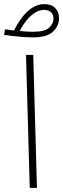

<svg xmlns="http://www.w3.org/2000/svg" viewBox="-42 -910 306 930"><path d="M118 -729Q95 -729 67.5 -731Q40 -733 15.5 -736Q-9 -739 -22 -741L-18 -768Q-10 -767 1.5 -765.5Q13 -764 26 -762Q41 -793 62.5 -822.5Q84 -852 112 -871Q140 -890 174 -890Q207 -890 225.5 -871Q244 -852 244 -821Q244 -785 215 -757Q186 -729 118 -729ZM172 -862Q147 -862 125 -847Q103 -832 84.5 -808.5Q66 -785 54 -760Q70 -758 86.5 -757Q103 -756 117 -756Q175 -756 196 -776Q217 -796 217 -820Q217 -841 204 -851.5Q191 -862 172 -862ZM102 0 84 -644H119L137 0Z"/></svg>

Font: Noto Sans Arabic UI SmCn XLt
Style: Regular
Weight: 200
Width: 4
Designer: Monotype Design Team, Nadine Chahine and Nizar Qandah
Foundry: Monotype Imaging Inc.
Version: Version 2.010; ttfautohint (v1.8.4.7-5d5b)